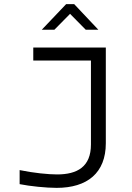

<svg xmlns="http://www.w3.org/2000/svg" viewBox="-20 -900 640 929"><path d="M256 -56C214 -56 142 -63 75 -77V-9C125 1 203 9 254 9C402 9 492 -63 492 -207V-670H141V-607H420V-201C420 -93 354 -56 256 -56ZM182 -756H243L319 -833L395 -756H456L339 -880H300Z"/></svg>

Font: LT Wave Mono Light
Style: Regular
Weight: 300
Designer: Daniel Lyons
Version: Version 2.5 (Glyphs App)